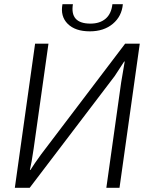

<svg xmlns="http://www.w3.org/2000/svg" viewBox="-20 -899 726 919"><path d="M518 -879H568Q563 -821 520 -785Q477 -749 410 -749Q340 -749 304 -785Q268 -821 279 -879H329Q314 -786 413 -786Q458 -786 485.5 -809.5Q513 -833 518 -879ZM552 0H489L560 -505Q566 -544 577 -605L574 -604L529 -535L122 0H51L148 -690H212L141 -187Q131 -118 123 -85L126 -86Q144 -115 176 -159L579 -690H649Z"/></svg>

Font: Exo 2.0 Light
Style: Italic
Weight: 300
Italic angle: -8°
Designer: Natanael Gama
Version: Version 1.001;PS 001.001;hotconv 1.0.70;makeotf.lib2.5.58329